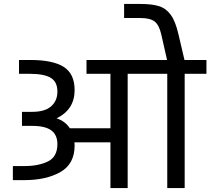

<svg xmlns="http://www.w3.org/2000/svg" viewBox="-20 -950 1063 970"><path d="M1023 -577H913V0H825V-577H735H625V0H538V-231H356Q357 -226 357 -215Q357 -122 285.5 -81Q214 -40 103 -40H45V-111H103Q175 -111 222.5 -134.5Q270 -158 270 -222Q270 -268 239.5 -291Q209 -314 142 -314H91V-385H143Q207 -385 238.5 -413Q270 -441 270 -487Q270 -537 236 -557Q202 -577 133 -577H76V-647H133Q247 -647 302 -612Q357 -577 357 -495Q357 -446 334.5 -410.5Q312 -375 266 -352Q309 -338 333 -302H538V-577H417V-647H735H824L795 -775Q784 -824 761 -841.5Q738 -859 689 -859H607V-930H689Q749 -930 784.5 -918.5Q820 -907 843.5 -874Q867 -841 882 -775L912 -647H1023Z"/></svg>

Font: Biryani
Style: Regular
Weight: 400
Designer: Dan Reynolds and Mathieu Réguer
Foundry: Dan Reynolds and Mathieu Réguer
Version: Version 1.004; ttfautohint (v1.1) -l 5 -r 5 -G 72 -x 0 -D la